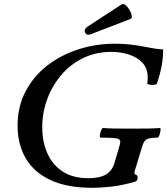

<svg xmlns="http://www.w3.org/2000/svg" viewBox="-20 -885 800 918"><path d="M423 13Q299 13 219.5 -25Q140 -63 102 -130Q64 -197 64 -284Q64 -374 101.5 -446.5Q139 -519 204 -570Q269 -621 353 -648.5Q437 -676 531 -676Q567 -676 599 -672.5Q631 -669 664 -663Q704 -655 725 -652Q746 -649 760 -649Q761 -575 730 -485Q729 -481 717 -479.5Q705 -478 694 -480.5Q683 -483 684 -488Q686 -498 686 -505.5Q686 -513 686 -517Q686 -558 661.5 -584.5Q637 -611 597 -624Q557 -637 513 -637Q439 -637 378 -607.5Q317 -578 273.5 -527Q230 -476 206 -411.5Q182 -347 182 -276Q182 -209 205.5 -154Q229 -99 278 -66Q327 -33 403 -33Q457 -33 487 -51Q517 -69 528 -108L552 -190Q553 -193 554 -197.5Q555 -202 555 -209Q555 -220 535.5 -223.5Q516 -227 462 -227Q456 -227 457.5 -238.5Q459 -250 463.5 -261.5Q468 -273 473 -273Q497 -271 528.5 -270.5Q560 -270 609 -270Q655 -270 689 -270.5Q723 -271 744 -273Q749 -273 747.5 -261.5Q746 -250 742 -238.5Q738 -227 734 -227Q706 -227 692 -223Q678 -219 671 -209.5Q664 -200 659 -182L624 -67Q621 -56 624.5 -53Q628 -50 633 -48Q638 -46 638 -36Q638 -26 634.5 -22Q631 -18 625 -16Q562 2 511 7.5Q460 13 423 13ZM416 -722Q401 -716 392.5 -722Q384 -728 385 -738.5Q386 -749 399 -758L560 -863Q569 -869 580 -860.5Q591 -852 599.5 -837.5Q608 -823 610 -810Q612 -797 603 -794Z"/></svg>

Font: Junicode SmExp
Style: Bold Italic
Weight: 700
Width: 6
Italic angle: -11°
Designer: Peter S. Baker
Version: Version 2.205; ttfautohint (v1.8.4)